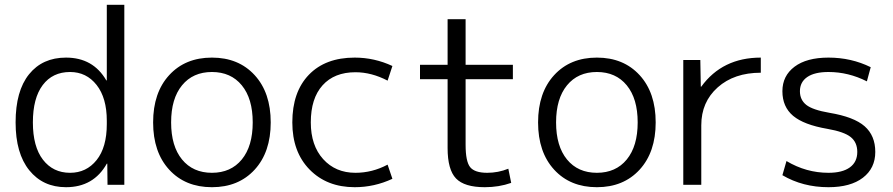

<svg xmlns="http://www.w3.org/2000/svg" viewBox="-20 -770 3722 800"><path d="M272 -50Q340 -50 382.5 -103Q425 -156 425 -253V-267Q425 -362 382.5 -416Q340 -470 272 -470Q199 -470 158 -415.5Q117 -361 117 -260Q117 -159 159 -104.5Q201 -50 272 -50ZM45 -260Q45 -391 101 -460.5Q157 -530 255 -530Q368 -530 423 -435H425V-750H498V0H428L427 -88H425Q370 10 255 10Q159 10 102 -60.5Q45 -131 45 -260Z M987.5 -414.5Q942 -470 863 -470Q784 -470 738.5 -414.5Q693 -359 693 -260Q693 -161 738.5 -105.5Q784 -50 863 -50Q942 -50 987.5 -105.5Q1033 -161 1033 -260Q1033 -359 987.5 -414.5ZM1041 -63Q974 10 863 10Q752 10 685 -63Q618 -136 618 -260Q618 -384 685 -457Q752 -530 863 -530Q974 -530 1041 -457Q1108 -384 1108 -260Q1108 -136 1041 -63Z M1461 -469Q1373 -469 1324 -414.5Q1275 -360 1275 -260Q1275 -164 1326.5 -107Q1378 -50 1461 -50Q1531 -50 1595 -84L1615 -25Q1540 10 1458 10Q1342 10 1270 -63.5Q1198 -137 1198 -260Q1198 -387 1267 -458.5Q1336 -530 1458 -530Q1540 -530 1615 -495L1595 -434Q1528 -469 1461 -469Z M1920 -690V-500H2117V-440H1920V-167Q1920 -97 1939 -73.5Q1958 -50 2010 -50Q2056 -50 2098 -67L2110 -8Q2059 10 2000 10Q1915 10 1880 -26.5Q1845 -63 1845 -153V-440H1730V-500H1845V-690Z M2591.5 -414.5Q2546 -470 2467 -470Q2388 -470 2342.5 -414.5Q2297 -359 2297 -260Q2297 -161 2342.5 -105.5Q2388 -50 2467 -50Q2546 -50 2591.5 -105.5Q2637 -161 2637 -260Q2637 -359 2591.5 -414.5ZM2645 -63Q2578 10 2467 10Q2356 10 2289 -63Q2222 -136 2222 -260Q2222 -384 2289 -457Q2356 -530 2467 -530Q2578 -530 2645 -457Q2712 -384 2712 -260Q2712 -136 2645 -63Z M2827 -520H2898L2900 -409H2902Q2990 -530 3150 -530V-467Q3039 -467 2970.5 -406Q2902 -345 2902 -248V0H2827Z M3432 -530Q3527 -530 3608 -490L3592 -431Q3515 -470 3432 -470Q3374 -470 3343.5 -449Q3313 -428 3313 -390Q3313 -354 3339.5 -333Q3366 -312 3436 -300Q3538 -283 3582.5 -244Q3627 -205 3627 -137Q3627 -69 3575.5 -29.5Q3524 10 3432 10Q3325 10 3240 -40L3257 -99Q3339 -50 3432 -50Q3490 -50 3521 -72.5Q3552 -95 3552 -137Q3552 -177 3524.5 -199Q3497 -221 3428 -233Q3329 -250 3284.5 -287.5Q3240 -325 3240 -390Q3240 -454 3290.5 -492Q3341 -530 3432 -530Z"/></svg>

Font: Mplus 1p
Style: Regular
Weight: 400
Version: Version 1.061